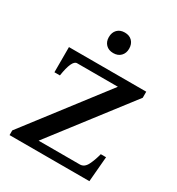

<svg xmlns="http://www.w3.org/2000/svg" viewBox="-158 -751 785 852"><g transform="rotate(30 234.0 -325.0)"><path d="M182 -597Q182 -621 196 -635.5Q210 -650 234 -650Q258 -650 272 -635.5Q286 -621 286 -597Q286 -574 272 -559.5Q258 -545 234 -545Q210 -545 196 -559.5Q182 -574 182 -597ZM18 -24 327 -426H118Q92 -426 79 -341H51V-470H447V-439L142 -43H353Q376 -43 389 -68.5Q402 -94 411 -129H438L427 0H18Z"/></g></svg>

Font: Taviraj Medium
Style: Regular
Weight: 500
Designer: Katatrad Team
Foundry: CadsonDemak
Version: Version 1.001